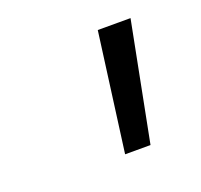

<svg xmlns="http://www.w3.org/2000/svg" viewBox="-60 -794 403 385"><g transform="rotate(-20 141.0 -601.5)"><path d="M147.9 -474.6 181.6 -727.5H251.5L202.1 -474.6Z"/></g></svg>

Font: Inter 18pt Light
Style: Italic
Weight: 300
Italic angle: -9.3988°
Designer: Rasmus Andersson
Foundry: rsms
Version: Version 4.001;git-66647c0bb